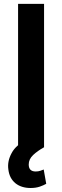

<svg xmlns="http://www.w3.org/2000/svg" viewBox="-20 -747 315 974"><path d="M39.1 29.5Q50.1 8.2 71.7 -10.3V-727.3H203.5V0Q187.1 9.2 173.5 18.8Q159.8 28.4 148.4 39.1Q125.7 60.4 125.7 87.4Q125.7 122.9 160.9 122.9Q174.4 122.9 184.7 119.3Q195 115.8 201.7 112.9L214.5 185.4Q201.7 192.8 181.8 199.8Q161.9 206.7 134.9 206.7Q111.9 206.7 92.5 200.6Q73.2 194.6 58.4 182.7Q43.7 170.8 34.4 153.4Q25.2 136 22.4 112.9Q16.3 71 39.1 29.5Z"/></svg>

Font: Inter P Semi Bold
Style: Regular
Weight: 600
Designer: Rasmus Andersson
Foundry: rsms
Version: Version 3.018;git-588b23468